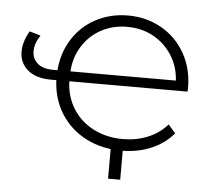

<svg xmlns="http://www.w3.org/2000/svg" viewBox="-46 -534 763 693"><g transform="rotate(5 335.5 -187.5)"><path d="M628 -229H200Q202 -173 229.5 -129.5Q257 -86 304.5 -62Q352 -38 410 -38Q459 -38 500.5 -55Q542 -72 571 -105L597 -75Q565 -37 516.5 -16.5Q468 4 410 4Q337 4 280 -25.5Q223 -55 189.5 -108Q156 -161 153 -229H134Q79 -229 49 -254.5Q19 -280 19 -321Q19 -357 42 -396L82 -384Q62 -354 62 -326.5Q62 -299 81.5 -282Q101 -265 139 -265H154Q159 -329 191 -379Q223 -429 275.5 -456.5Q328 -484 391 -484Q458 -484 512.5 -453Q567 -422 598 -367Q629 -312 629 -242Q629 -234 628 -229ZM201 -265H583Q580 -316 554 -356.5Q528 -397 486 -420Q444 -443 391 -443Q340 -443 298 -420.5Q256 -398 230 -357Q204 -316 201 -265ZM414 109H370V-13H414Z"/></g></svg>

Font: Montserrat Ace
Style: Light
Weight: 300
Designer: Julieta Ulanovsky
Foundry: Julieta Ulanovsky
Version: Version 1